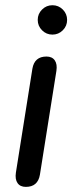

<svg xmlns="http://www.w3.org/2000/svg" viewBox="-20 -712 279 739"><path d="M41.2 -47.8 104.7 -447.7Q112.7 -494.4 158.8 -494.4Q180.7 -494.4 190.8 -479.7Q201 -465.1 197.1 -439.3L133.6 -39.4Q125.6 7.3 79.5 7.3Q57.6 7.3 47.5 -7.4Q37.3 -22 41.2 -47.8ZM125.2 -635.5Q125.2 -658.8 141.9 -675.3Q158.5 -691.9 181.9 -691.9Q205.2 -691.9 221.8 -675.3Q238.3 -658.6 238.3 -635.3Q238.3 -612 221.7 -595.4Q205 -578.8 181.7 -578.8Q158.4 -578.8 141.8 -595.5Q125.2 -612.1 125.2 -635.5Z"/></svg>

Font: SN Pro Thin
Style: Italic
Weight: 200
Italic angle: -9°
Designer: Tobias Whetton
Foundry: Supernotes
Version: Version 1.003;Glyphs 3.3 (3324)